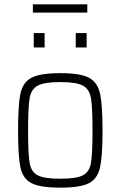

<svg xmlns="http://www.w3.org/2000/svg" viewBox="-20 -854 554 882"><path d="M63 -254Q63 -373 74 -424.5Q85 -476 125 -497Q165 -518 257 -518Q349 -518 388.5 -497Q428 -476 439.5 -424.5Q451 -373 451 -254Q451 -136 439.5 -84.5Q428 -33 388.5 -12.5Q349 8 257 8Q165 8 125 -12.5Q85 -33 74 -84Q63 -135 63 -254ZM405 -254Q405 -361 398 -402.5Q391 -444 361 -460.5Q331 -477 257 -477Q183 -477 153 -460.5Q123 -444 116 -402.5Q109 -361 109 -254Q109 -147 116 -106Q123 -65 152.5 -49Q182 -33 257 -33Q332 -33 361.5 -49Q391 -65 398 -106Q405 -147 405 -254ZM135 -636V-702H185V-636ZM328 -636V-702H378V-636ZM131 -796V-834H381V-796Z"/></svg>

Font: Saira Semi Condensed ExtraLight
Style: Regular
Weight: 200
Width: 4
Designer: Hector Gatti with collaboration of the Omnibus-Type team
Foundry: Omnibus-Type
Version: Version 1.001; ttfautohint (v1.8)